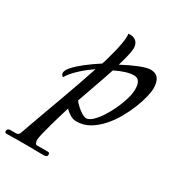

<svg xmlns="http://www.w3.org/2000/svg" viewBox="-308 -688 1003 1083"><g transform="rotate(30 193.0 -146.5)"><path d="M12 -166Q8 -169 4 -174Q0 -179 0 -186Q0 -204 23 -229.5Q46 -255 84 -284.5Q122 -314 167 -343Q172 -356 179 -381.5Q186 -407 194 -438Q202 -469 207 -498Q212 -527 212 -547Q212 -552 211 -557Q210 -562 210 -562Q214 -563 217 -563Q220 -563 224 -563Q247 -563 262.5 -548.5Q278 -534 278 -505Q278 -487 270.5 -456Q263 -425 251 -384Q305 -413 351.5 -431.5Q398 -450 423 -450Q488 -450 488 -365Q488 -344 479.5 -308.5Q471 -273 454 -230.5Q437 -188 412.5 -145Q388 -102 356 -66.5Q324 -31 286 -9Q248 13 203 13Q181 13 161.5 1Q142 -11 127 -26Q122 -11 112 23Q102 57 91 95.5Q80 134 72 167Q64 200 64 214V216Q65 226 68.5 233.5Q72 241 79 241H151Q162 241 162 255Q162 270 138 270Q138 270 122.5 270Q107 270 84.5 269.5Q62 269 40 269Q18 269 5 269Q-6 269 -24 269Q-42 269 -60.5 269.5Q-79 270 -92 270Q-105 270 -105 270Q-114 270 -114 257Q-114 249 -108 245Q-102 241 -95 241H-58Q-47 241 -42 236Q-37 231 -34 222Q-16 170 14 88Q44 6 80 -93.5Q116 -193 150 -296Q104 -265 67.5 -230.5Q31 -196 14 -166ZM357 -375Q310 -375 238 -339Q219 -281 196 -216.5Q173 -152 153 -94Q161 -83 177 -68Q193 -53 211.5 -41.5Q230 -30 242 -30Q260 -30 281.5 -50Q303 -70 324 -102Q345 -134 362.5 -172Q380 -210 390.5 -246Q401 -282 401 -310Q401 -375 357 -375Z"/></g></svg>

Font: Sedan
Style: Italic
Weight: 400
Italic angle: -13.8°
Designer: Sebastian Salazar
Foundry: Sebastian Salazar
Version: Version 1.100; ttfautohint (v1.8.4.7-5d5b)